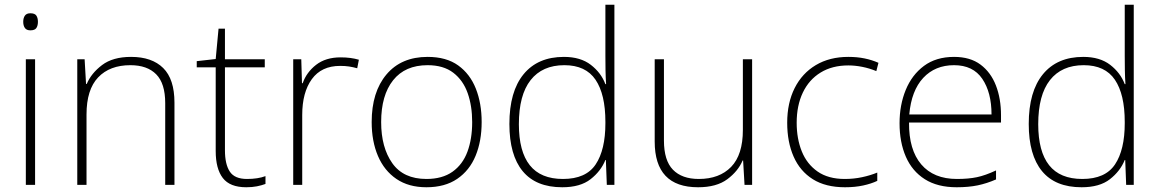

<svg xmlns="http://www.w3.org/2000/svg" viewBox="-20 -780 4892 810"><path d="M108 -724Q127 -724 133.5 -714Q140 -704 140 -688Q140 -672 133.5 -662Q127 -652 108 -652Q92 -652 85 -662Q78 -672 78 -688Q78 -704 85 -714Q92 -724 108 -724ZM128 -530V0H89V-530Z M533 -540Q621 -540 668.5 -493Q716 -446 716 -347V0H677V-345Q677 -428 639 -466.5Q601 -505 530 -505Q443 -505 394 -453.5Q345 -402 345 -297V0H306V-530H337L343 -426H346Q365 -471 410.5 -505.5Q456 -540 533 -540Z M1022 -25Q1045 -25 1064.5 -28Q1084 -31 1100 -37V-4Q1084 2 1064 6Q1044 10 1019 10Q950 10 920 -29Q890 -68 890 -143V-496H810V-522L890 -531L902 -659H929V-530H1097V-496H929V-146Q929 -87 949.5 -56Q970 -25 1022 -25Z M1417 -538Q1439 -538 1458 -535.5Q1477 -533 1494 -528L1487 -492Q1469 -497 1452.5 -499.5Q1436 -502 1415 -502Q1336 -502 1295.5 -446Q1255 -390 1255 -295V0H1217V-530H1251L1254 -429H1257Q1273 -475 1313.5 -506.5Q1354 -538 1417 -538Z M2012 -265Q2012 -185 1986.5 -123Q1961 -61 1909 -25.5Q1857 10 1779 10Q1704 10 1652.5 -25Q1601 -60 1574.5 -122Q1548 -184 1548 -265Q1548 -392 1610.5 -466Q1673 -540 1784 -540Q1863 -540 1913 -504Q1963 -468 1987.5 -406Q2012 -344 2012 -265ZM1588 -265Q1588 -158 1635 -91.5Q1682 -25 1779 -25Q1846 -25 1889 -55.5Q1932 -86 1952 -140Q1972 -194 1972 -265Q1972 -333 1953 -387Q1934 -441 1892.5 -473Q1851 -505 1784 -505Q1689 -505 1638.5 -441.5Q1588 -378 1588 -265Z M2352 10Q2241 10 2185 -58Q2129 -126 2129 -257Q2129 -394 2189 -467Q2249 -540 2359 -540Q2429 -540 2472.5 -506.5Q2516 -473 2534 -425H2537Q2535 -454 2534.5 -484.5Q2534 -515 2534 -544V-760H2572V0H2540L2536 -105H2534Q2515 -58 2471.5 -24Q2428 10 2352 10ZM2355 -25Q2452 -25 2493 -86.5Q2534 -148 2534 -260V-266Q2534 -382 2492.5 -443.5Q2451 -505 2361 -505Q2268 -505 2218.5 -442Q2169 -379 2169 -256Q2169 -141 2215 -83Q2261 -25 2355 -25Z M3153 -530V0H3121L3115 -103H3113Q3094 -58 3048.5 -24Q3003 10 2925 10Q2742 10 2742 -183V-530H2781V-187Q2781 -103 2819 -64Q2857 -25 2928 -25Q3015 -25 3064.5 -76Q3114 -127 3114 -232V-530Z M3545 10Q3463 10 3409 -24Q3355 -58 3328 -119.5Q3301 -181 3301 -262Q3301 -346 3332.5 -408.5Q3364 -471 3422 -505.5Q3480 -540 3559 -540Q3596 -540 3627.5 -533.5Q3659 -527 3686 -515L3677 -480Q3648 -492 3617.5 -498Q3587 -504 3559 -504Q3491 -504 3442 -474Q3393 -444 3367 -389.5Q3341 -335 3341 -262Q3341 -195 3362.5 -141.5Q3384 -88 3429 -56.5Q3474 -25 3544 -25Q3582 -25 3617 -32.5Q3652 -40 3681 -52V-17Q3656 -5 3621.5 2.5Q3587 10 3545 10Z M4005 -540Q4073 -540 4116.5 -507.5Q4160 -475 4181.5 -419.5Q4203 -364 4203 -294V-263H3815Q3814 -148 3866.5 -86.5Q3919 -25 4017 -25Q4066 -25 4101.5 -32.5Q4137 -40 4182 -61V-23Q4143 -6 4104.5 2Q4066 10 4016 10Q3935 10 3881.5 -24Q3828 -58 3801.5 -119Q3775 -180 3775 -260Q3775 -337 3801 -400.5Q3827 -464 3878 -502Q3929 -540 4005 -540ZM4005 -505Q3925 -505 3875 -451.5Q3825 -398 3816 -297H4163Q4163 -390 4124 -447.5Q4085 -505 4005 -505Z M4543 10Q4432 10 4376 -58Q4320 -126 4320 -257Q4320 -394 4380 -467Q4440 -540 4550 -540Q4620 -540 4663.5 -506.5Q4707 -473 4725 -425H4728Q4726 -454 4725.5 -484.5Q4725 -515 4725 -544V-760H4763V0H4731L4727 -105H4725Q4706 -58 4662.5 -24Q4619 10 4543 10ZM4546 -25Q4643 -25 4684 -86.5Q4725 -148 4725 -260V-266Q4725 -382 4683.5 -443.5Q4642 -505 4552 -505Q4459 -505 4409.5 -442Q4360 -379 4360 -256Q4360 -141 4406 -83Q4452 -25 4546 -25Z"/></svg>

Font: Noto Sans ExtraLight
Style: Regular
Weight: 200
Designer: Monotype Design Team
Foundry: Monotype Imaging Inc.
Version: Version 2.007